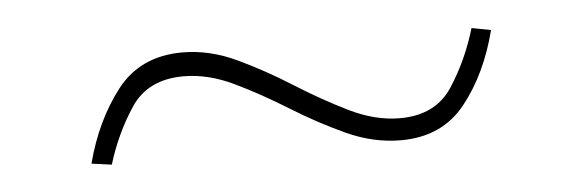

<svg xmlns="http://www.w3.org/2000/svg" viewBox="-26 -424 631 209"><g transform="rotate(-5 290.0 -319.0)"><path d="M406 -261Q376 -261 346.5 -274.5Q317 -288 288 -306Q259 -324 231 -337.5Q203 -351 176 -351Q137 -351 118.5 -323Q100 -295 90 -262L68 -265Q80 -311 105.5 -344Q131 -377 177 -377Q207 -377 236.5 -363Q266 -349 294.5 -331Q323 -313 351.5 -299Q380 -285 407 -285Q446 -285 464.5 -313.5Q483 -342 493 -376L514 -372Q502 -325 476.5 -293Q451 -261 406 -261Z"/></g></svg>

Font: Murecho Thin ExtraLight
Style: Regular
Weight: 250
Version: Version 1.010